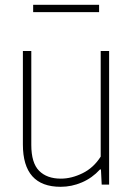

<svg xmlns="http://www.w3.org/2000/svg" viewBox="-20 -746 540 776"><path d="M72.5 -162V-540H106.5V-160.5Q106.5 -87.5 138 -55.8Q169.5 -24 226 -24Q269 -24 313.5 -45.8Q358 -67.5 387 -113V-540H421V0H391L388 -61H384Q352.5 -26.5 311 -8.8Q269.5 9 225 9Q72.5 9 72.5 -162ZM114 -697V-726.5H380.5V-697Z"/></svg>

Font: Encode Sans Semi Condensed Thin
Style: Regular
Weight: 250
Width: 4
Designer: Multiple Designers
Foundry: Impallari Type
Version: Version 2.000